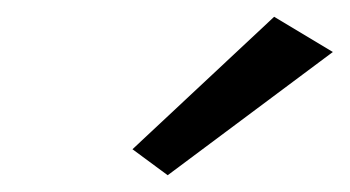

<svg xmlns="http://www.w3.org/2000/svg" viewBox="-20 -720 417 229"><path d="M377 -658 180 -511 138 -542 307 -700Z"/></svg>

Font: Jost*
Style: Italic
Weight: 400
Italic angle: -10°
Version: Version 3.7